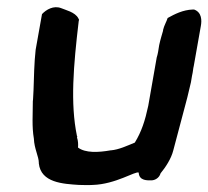

<svg xmlns="http://www.w3.org/2000/svg" viewBox="-20 -522 590 544"><path d="M81 -381C77 -346 76 -301 75 -267C74 -252 74 -240 73 -235V-233C73 -197 70 -164 76 -129C77 -101 90 -78 90 -61V-60V-59C96 -4 159 -1 204 2H205C216 2 228 3 243 2C308 0 364 -38 373 -33C374 -9 399 -11 409 -11C418 -11 431 -17 435 -31C449 -48 465 -72 471 -96L506 -228L511 -247L521 -289L524 -307C527 -319 527 -328 529 -335L549 -448C552 -464 552 -487 530 -495H526C498 -494 475 -482 455 -471C452 -461 445 -450 442 -437V-435C441 -431 434 -409 431 -394C429 -380 427 -368 424 -359L400 -222C391 -180 381 -149 362 -118C340 -109 317 -98 294 -96H293C259 -90 222 -88 201 -104C202 -113 201 -123 199 -130L198 -131L199 -135L198 -137C179 -229 188 -335 203 -462L204 -466L202 -470C193 -488 164 -494 153 -499C132 -507 111 -495 99 -482Z"/></svg>

Font: Vapor
Style: ExBdObl
Weight: 800
Foundry: Cannot Into Space Fonts
Version: Version 0.179